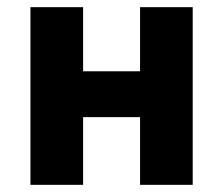

<svg xmlns="http://www.w3.org/2000/svg" viewBox="-20 -516 622 536"><path d="M65 0H212V-189H371V0H518V-496H371V-317H212V-496H65Z"/></svg>

Font: Giro Sans Regular
Style: Bold
Weight: 700
Designer: Paul D. Hunt
Foundry: Adobe Systems Incorporated
Version: Version 1.000;PS 1.0;hotconv 1.0.88;makeotf.lib2.5.647800